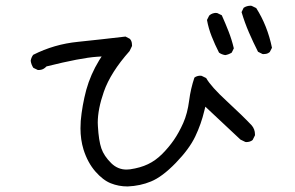

<svg xmlns="http://www.w3.org/2000/svg" viewBox="-20 -655 1040 678"><path d="M906.7 -464.4Q908.7 -463.9 909.7 -463.9Q910.6 -463.9 912.1 -464.1Q913.6 -464.4 915.5 -464.4Q917.5 -464.4 919.4 -464.8Q921.4 -465.3 923.1 -465.8Q924.8 -466.3 926.8 -467.3Q929.7 -468.8 932.6 -471.2L940.4 -486.3Q924.3 -564.5 884.8 -626.5L868.7 -634.3Q866.7 -634.8 865.2 -634.8Q851.1 -634.8 840.3 -627.4L833 -612.3Q844.2 -574.7 859.1 -540.3Q874 -505.9 891.1 -472.2ZM747.1 -608.9Q745.1 -609.4 741.2 -609.4Q737.3 -609.4 731 -607.4Q724.6 -605.5 718.8 -600.1L710.9 -584.5Q716.3 -554.7 727.5 -526.4Q738.8 -497.6 753.4 -469.2Q762.7 -462.4 775.4 -460.4Q787.6 -462.4 798.3 -469.2L805.7 -484.4Q798.3 -515.6 787.1 -544.2Q775.9 -572.8 763.2 -601.1ZM113.8 -407.7Q114.7 -407.7 117.7 -407.7Q120.6 -407.7 125 -408.7Q134.3 -410.6 142.6 -418.9L144 -420.4Q265.1 -450.7 322.8 -454.6L338.9 -455.6L330.1 -441.9Q299.8 -392.1 284.7 -337.9Q270 -282.7 265.1 -228Q264.2 -214.4 264.2 -201.7Q264.2 -162.1 274.9 -127Q289.6 -80.6 316.9 -49.3Q343.8 -18.6 371.1 -7.8Q398.9 3.4 430.7 3.4Q475.6 1.5 513.2 -14.2Q552.7 -30.3 600.6 -79.6Q648.4 -128.9 669.4 -172.9Q690.4 -216.8 701.7 -264.6L705.1 -278.3L829.1 -162.1L846.2 -153.8Q848.1 -153.3 849.6 -153.3Q863.3 -153.3 872.1 -160.6L880.4 -177.2Q880.4 -178.7 880.4 -180.2Q880.4 -198.7 868.7 -212.4Q837.9 -245.1 780.8 -297.9Q725.1 -349.1 708 -379.4L691.9 -387.2Q689.9 -387.7 686.3 -387.7Q682.6 -387.7 677 -386.2Q671.4 -384.8 666.5 -380.9Q653.3 -341.8 647.9 -299.8Q642.1 -254.4 627 -220.5Q611.8 -186.5 593.8 -160.4Q575.7 -134.3 552.5 -111.1Q529.3 -87.9 502.4 -75.2Q476.1 -62.5 439.5 -57.1Q433.1 -56.2 426.8 -56.2Q396 -56.2 373 -78.6Q347.2 -104 337.9 -131.1Q328.6 -158.2 325.7 -209.5Q325.2 -215.3 325.2 -221.7Q325.2 -269.5 346.7 -331.1Q370.6 -399.4 437.5 -474.6L445.8 -491.7Q446.3 -493.7 446.3 -494.6Q446.3 -495.6 446 -497.1Q445.8 -498.5 445.8 -500.5Q445.8 -502.4 445.3 -504.4Q444.8 -506.3 444.3 -508.1Q443.8 -509.8 442.9 -511.7Q441.4 -514.6 439 -517.6L423.3 -525.9Q340.3 -516.1 255.4 -507.3Q171.4 -499 97.2 -461.4Q90.3 -452.1 88.4 -440.4Q90.3 -426.8 97.7 -415.5Z"/></svg>

Font: NaikaiFont
Style: Light
Weight: 300
Version: Version 1.89